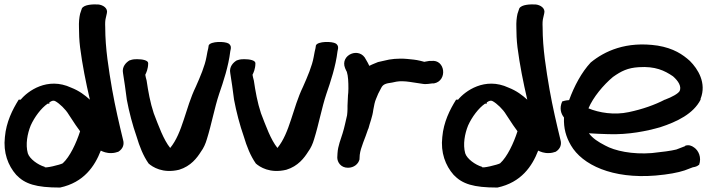

<svg xmlns="http://www.w3.org/2000/svg" viewBox="-24 -760 3178 863"><path d="M-2 -144C-10 -74 12 -16 49 26C88 67 138 83 245 83H246C353 60 402 -13 429 -83C439 -78 456 -71 477 -72C489 -72 499 -75 508 -78C530 -92 535 -112 529 -132C512 -202 494 -279 480 -358C465 -446 449 -542 449 -636V-637C448 -656 449 -669 451 -677L456 -699C463 -723 439 -738 417 -740H416C394 -741 354 -740 344 -722L336 -698C332 -680 330 -661 331 -634C331 -611 332 -580 336 -547C346 -469 362 -389 380 -312C358 -332 332 -352 296 -366C189 -416 100 -350 69 -312H60C32 -267 4 -212 -2 -144ZM101 -71C90 -111 99 -159 114 -196C131 -234 161 -274 190 -294H198V-300C212 -309 217 -309 225 -305C243 -295 271 -269 285 -245L316 -198C322 -190 326 -184 336 -170C319 -117 290 -55 258 -26C249 -20 172 -1 177 -10C146 -19 109 -46 101 -71Z M529 -431C535 -397 540 -356 546 -312C556 -258 572 -197 590 -146C603 -102 620 -59 644 -25C661 -10 707 21 781 3C834 -13 862 -51 879 -78C891 -94 900 -114 906 -135C927 -202 940 -275 961 -338C980 -393 1003 -462 1011 -529L1013 -539C1014 -544 1016 -555 1004 -564C987 -575 922 -575 914 -556L912 -543C910 -536 907 -521 904 -504C897 -464 876 -415 856 -370C809 -273 797 -163 741 -95C711 -132 689 -194 667 -251C651 -299 642 -350 635 -398C632 -410 630 -416 629 -424C633 -432 642 -450 642 -476C642 -489 616 -494 592 -494C584 -494 573 -494 560 -489H559C543 -480 523 -460 529 -431Z M1011 -431C1017 -397 1022 -356 1028 -312C1038 -258 1054 -197 1072 -146C1085 -102 1102 -59 1126 -25C1143 -10 1189 21 1263 3C1316 -13 1344 -51 1361 -78C1373 -94 1382 -114 1388 -135C1409 -202 1422 -275 1443 -338C1462 -393 1485 -462 1493 -529L1495 -539C1496 -544 1498 -555 1486 -564C1469 -575 1404 -575 1396 -556L1394 -543C1392 -536 1389 -521 1386 -504C1379 -464 1358 -415 1338 -370C1291 -273 1279 -163 1223 -95C1193 -132 1171 -194 1149 -251C1133 -299 1124 -350 1117 -398C1114 -410 1112 -416 1111 -424C1115 -432 1124 -450 1124 -476C1124 -489 1098 -494 1074 -494C1066 -494 1055 -494 1042 -489H1041C1025 -480 1005 -460 1011 -431Z M1492 -52C1492 -32 1507 -6 1540 -6C1567 -6 1587 -23 1592 -44V-47L1593 -64C1597 -98 1617 -137 1631 -181L1632 -182C1638 -207 1650 -234 1654 -267C1657 -285 1661 -304 1666 -315L1676 -339L1689 -364C1697 -380 1707 -385 1739 -389L1758 -393C1774 -396 1797 -395 1817 -392C1886 -381 1886 -382 1886 -382C1895 -382 1904 -383 1918 -385H1926C1989 -396 1978 -495 1914 -486H1905C1897 -485 1894 -484 1882 -482L1880 -483L1864 -487C1855 -489 1846 -491 1836 -492L1807 -495C1765 -499 1728 -494 1706 -488L1675 -481C1664 -476 1651 -472 1636 -464C1632 -473 1627 -482 1621 -492C1593 -552 1503 -514 1527 -454C1531 -443 1533 -442 1535 -437C1541 -418 1542 -391 1542 -362C1542 -349 1541 -337 1540 -330V-328C1540 -314 1538 -301 1538 -285V-270C1538 -262 1537 -250 1536 -242C1530 -217 1524 -186 1516 -161C1508 -134 1495 -105 1493 -71Z M1964 -144C1956 -74 1978 -16 2015 26C2054 67 2104 83 2211 83H2212C2319 60 2368 -13 2395 -83C2405 -78 2422 -71 2443 -72C2455 -72 2465 -75 2474 -78C2496 -92 2501 -112 2495 -132C2478 -202 2460 -279 2446 -358C2431 -446 2415 -542 2415 -636V-637C2414 -656 2415 -669 2417 -677L2422 -699C2429 -723 2405 -738 2383 -740H2382C2360 -741 2320 -740 2310 -722L2302 -698C2298 -680 2296 -661 2297 -634C2297 -611 2298 -580 2302 -547C2312 -469 2328 -389 2346 -312C2324 -332 2298 -352 2262 -366C2155 -416 2066 -350 2035 -312H2026C1998 -267 1970 -212 1964 -144ZM2067 -71C2056 -111 2065 -159 2080 -196C2097 -234 2127 -274 2156 -294H2164V-300C2178 -309 2183 -309 2191 -305C2209 -295 2237 -269 2251 -245L2282 -198C2288 -190 2292 -184 2302 -170C2285 -117 2256 -55 2224 -26C2215 -20 2138 -1 2143 -10C2112 -19 2075 -46 2067 -71Z M2503 -304C2489 -273 2498 -248 2511 -232C2509 -183 2520 -145 2542 -107C2593 -19 2728 45 2923 29C2980 24 3023 16 3053 6L3090 -8C3105 -10 3113 -15 3117 -19L3118 -18C3131 -53 3115 -84 3096 -97C3084 -106 3071 -110 3056 -105L3055 -103L3016 -88C2992 -82 2954 -77 2906 -72C2818 -65 2739 -82 2696 -106C2665 -122 2640 -138 2623 -161C2648 -159 2680 -158 2711 -157C2803 -154 2883 -171 2943 -188C3020 -213 3093 -249 3125 -312V-316C3153 -387 3113 -450 3077 -486C3045 -515 3004 -543 2932 -555C2790 -576 2693 -530 2631 -479C2590 -435 2557 -373 2534 -310C2518 -309 2509 -306 2503 -304ZM2621 -273C2642 -323 2688 -378 2731 -414C2769 -441 2798 -455 2847 -458C2921 -463 2963 -443 3001 -417C3025 -396 3040 -372 3031 -351C3024 -339 2997 -324 2965 -312H2964C2920 -289 2864 -269 2802 -256C2737 -242 2669 -253 2621 -273Z"/></svg>

Font: Stray Cat
Style: ExBlkExt
Weight: 1000
Version: Version 1.0